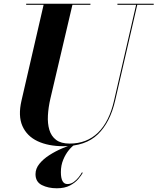

<svg xmlns="http://www.w3.org/2000/svg" viewBox="-20 -770 845 1031"><path d="M424.6 157.7Q417 171.6 400.5 191.3Q384 210.9 355.8 226Q327.6 241 284.7 241Q239 241 204.8 223.8Q170.7 206.5 170.7 165.3Q170.7 135.3 191.7 109.5Q212.6 83.7 245.2 62.9Q277.8 42 314.1 26.6Q350.3 11.2 380.6 2L382.6 5.4Q367.2 14.9 349.6 36.3Q332 57.6 319.5 87.8Q306.9 117.9 306.9 154.1Q306.9 218.3 342 218.3Q360.1 218.3 375.5 207.4Q390.9 196.5 402.3 181.9Q413.8 167.2 419.9 155.8ZM120.6 -750H465.6V-744.1H368.9L250.5 -240.2Q239.7 -193.4 237.3 -150.1Q234.9 -106.9 245 -72.8Q255.1 -38.6 281.4 -18.8Q307.6 1 354 1Q446 1 506.3 -57.7Q566.7 -116.5 592.5 -230L710.9 -744.1H610.6V-750H805.4V-744.1H717L598.4 -230Q571.3 -112.1 505.2 -48.5Q439.2 15.1 320.6 15.1Q239 15.1 181.6 -12Q124.3 -39.1 100.3 -93.5Q76.4 -147.9 95.5 -230L214.1 -744.1H120.6Z"/></svg>

Font: Bodoni* 36
Style: Bold Italic
Weight: 700
Italic angle: -13°
Version: Version 2.000; ttfautohint (v1.8.1)